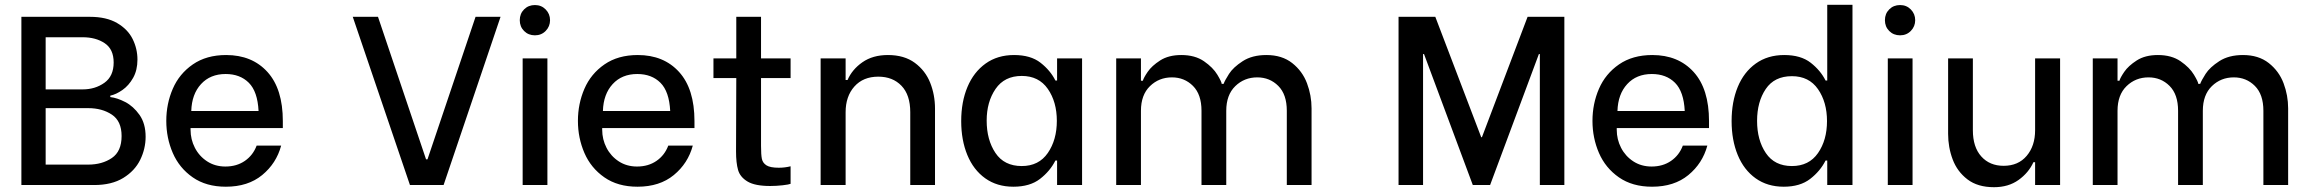

<svg xmlns="http://www.w3.org/2000/svg" viewBox="-20 -770 9605 799"><path d="M69 -700H354Q423 -700 467.5 -674Q512 -648 532 -607.5Q552 -567 552 -522Q552 -478 534 -446Q516 -414 489.5 -395.5Q463 -377 439 -372V-366Q467 -363 501 -345.5Q535 -328 560.5 -292Q586 -256 586 -201Q586 -151 563.5 -105Q541 -59 493 -29.5Q445 0 372 0H69ZM324 -398Q376 -398 414.5 -425.5Q453 -453 453 -510Q453 -565 416 -590Q379 -615 324 -615H170V-398ZM347 -85Q405 -85 445.5 -112.5Q486 -140 486 -204Q486 -266 445.5 -293Q405 -320 347 -320H170V-85Z M672 -267Q672 -338 699 -400.5Q726 -463 782.5 -502Q839 -541 921 -541Q1029 -541 1093 -470.5Q1157 -400 1157 -266V-237H773V-230Q773 -190 791 -155Q809 -120 842 -98.5Q875 -77 918 -77Q965 -77 999 -100.5Q1033 -124 1048 -164H1150Q1130 -90 1071 -41.5Q1012 7 920 7Q838 7 782 -32Q726 -71 699 -133.5Q672 -196 672 -267ZM1056 -308Q1052 -389 1015.5 -425.5Q979 -462 919 -462Q855 -462 816.5 -420Q778 -378 776 -308Z M1448 -700H1553L1753 -107H1759L1959 -700H2063L1826 0H1686Z M2155 -527H2258V0H2155ZM2143 -686Q2143 -713 2161 -731Q2179 -749 2206 -749Q2233 -749 2251 -730.5Q2269 -712 2269 -686Q2269 -660 2251 -641.5Q2233 -623 2206 -623Q2179 -623 2161 -641Q2143 -659 2143 -686Z M2385 -267Q2385 -338 2412 -400.5Q2439 -463 2495.5 -502Q2552 -541 2634 -541Q2742 -541 2806 -470.5Q2870 -400 2870 -266V-237H2486V-230Q2486 -190 2504 -155Q2522 -120 2555 -98.5Q2588 -77 2631 -77Q2678 -77 2712 -100.5Q2746 -124 2761 -164H2863Q2843 -90 2784 -41.5Q2725 7 2633 7Q2551 7 2495 -32Q2439 -71 2412 -133.5Q2385 -196 2385 -267ZM2769 -308Q2765 -389 2728.5 -425.5Q2692 -462 2632 -462Q2568 -462 2529.5 -420Q2491 -378 2489 -308Z M3147 -445V-163Q3147 -126 3150.5 -109Q3154 -92 3169.5 -82Q3185 -72 3221 -72Q3246 -72 3270 -78V-5Q3263 -2 3237 1Q3211 4 3185 4Q3122 4 3091 -14.5Q3060 -33 3051.5 -62.5Q3043 -92 3043 -140L3044 -445H2949V-527H3044V-700H3147V-527H3270V-445Z M3395 -527H3499V-437H3507Q3526 -481 3569 -511Q3612 -541 3675 -541Q3743 -541 3787 -508.5Q3831 -476 3851 -425.5Q3871 -375 3871 -318V0H3768V-303Q3768 -375 3731.5 -413Q3695 -451 3635 -451Q3572 -451 3535.5 -410Q3499 -369 3499 -303V0H3395Z M3980 -266Q3980 -346 4006 -408Q4032 -470 4081.5 -505.5Q4131 -541 4200 -541Q4269 -541 4310 -509Q4351 -477 4372 -435H4379V-527H4483V0H4379V-102H4372Q4350 -58 4308 -25.5Q4266 7 4197 7Q4129 7 4080 -28Q4031 -63 4005.5 -125Q3980 -187 3980 -266ZM4378 -267Q4378 -346 4340.5 -400Q4303 -454 4232 -454Q4160 -454 4123 -400Q4086 -346 4086 -268Q4086 -188 4122.5 -133.5Q4159 -79 4232 -79Q4303 -79 4340.5 -133.5Q4378 -188 4378 -267Z M4625 -527H4728V-434H4736Q4739 -446 4756 -471Q4773 -496 4808 -518.5Q4843 -541 4896 -541Q4953 -541 4990.5 -515Q5028 -489 5046 -459Q5064 -429 5064 -421H5072Q5077 -435 5094.5 -462.5Q5112 -490 5151.5 -515.5Q5191 -541 5250 -541Q5315 -541 5357.5 -507.5Q5400 -474 5419 -423.5Q5438 -373 5438 -319V0H5335V-309Q5335 -377 5299.5 -412.5Q5264 -448 5212 -448Q5158 -448 5120.5 -411.5Q5083 -375 5083 -309V0H4980V-309Q4980 -377 4944.5 -412.5Q4909 -448 4857 -448Q4803 -448 4765.5 -411.5Q4728 -375 4728 -309V0H4625Z M5800 -700H5953L6144 -199H6147L6337 -700H6490V0H6388V-545H6384L6181 0H6109L5906 -545H5902V0H5800Z M6607 -267Q6607 -338 6634 -400.5Q6661 -463 6717.5 -502Q6774 -541 6856 -541Q6964 -541 7028 -470.5Q7092 -400 7092 -266V-237H6708V-230Q6708 -190 6726 -155Q6744 -120 6777 -98.5Q6810 -77 6853 -77Q6900 -77 6934 -100.5Q6968 -124 6983 -164H7085Q7065 -90 7006 -41.5Q6947 7 6855 7Q6773 7 6717 -32Q6661 -71 6634 -133.5Q6607 -196 6607 -267ZM6991 -308Q6987 -389 6950.5 -425.5Q6914 -462 6854 -462Q6790 -462 6751.5 -420Q6713 -378 6711 -308Z M7186 -266Q7186 -346 7211.5 -408Q7237 -470 7286.5 -505.5Q7336 -541 7405 -541Q7474 -541 7515 -509Q7556 -477 7577 -435H7584V-750H7689V0H7584V-102H7577Q7555 -58 7513 -25.5Q7471 7 7403 7Q7335 7 7286 -28Q7237 -63 7211.5 -125Q7186 -187 7186 -266ZM7583 -266Q7583 -345 7545.5 -399Q7508 -453 7437 -453Q7364 -453 7328 -399.5Q7292 -346 7292 -267Q7292 -187 7328.5 -133Q7365 -79 7437 -79Q7508 -79 7545.5 -133Q7583 -187 7583 -266Z M7836 -527H7939V0H7836ZM7824 -686Q7824 -713 7842 -731Q7860 -749 7887 -749Q7914 -749 7932 -730.5Q7950 -712 7950 -686Q7950 -660 7932 -641.5Q7914 -623 7887 -623Q7860 -623 7842 -641Q7824 -659 7824 -686Z M8553 0H8449V-95H8442Q8422 -51 8380 -21Q8338 9 8278 9Q8210 9 8167.5 -23.5Q8125 -56 8106 -106.5Q8087 -157 8087 -213V-527H8190V-228Q8190 -158 8225 -119Q8260 -80 8318 -80Q8379 -80 8414 -121.5Q8449 -163 8449 -228V-527H8553Z M8689 -527H8792V-434H8800Q8803 -446 8820 -471Q8837 -496 8872 -518.5Q8907 -541 8960 -541Q9017 -541 9054.5 -515Q9092 -489 9110 -459Q9128 -429 9128 -421H9136Q9141 -435 9158.5 -462.5Q9176 -490 9215.5 -515.5Q9255 -541 9314 -541Q9379 -541 9421.5 -507.5Q9464 -474 9483 -423.5Q9502 -373 9502 -319V0H9399V-309Q9399 -377 9363.5 -412.5Q9328 -448 9276 -448Q9222 -448 9184.5 -411.5Q9147 -375 9147 -309V0H9044V-309Q9044 -377 9008.5 -412.5Q8973 -448 8921 -448Q8867 -448 8829.5 -411.5Q8792 -375 8792 -309V0H8689Z"/></svg>

Font: Be Vietnam Medium
Style: Regular
Weight: 500
Designer: Gabriel Lam
Foundry: TypeRant
Version: Version 4.000